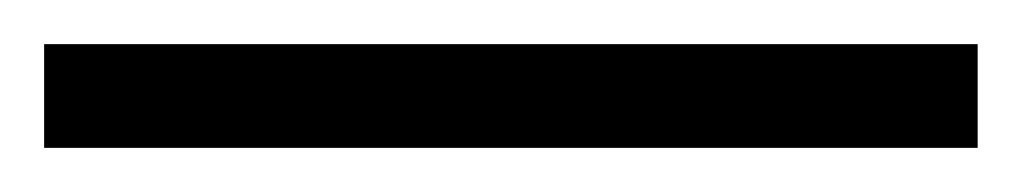

<svg xmlns="http://www.w3.org/2000/svg" viewBox="-24 -827 463 87"><path d="M419 -760V-807H-4V-760Z"/></svg>

Font: Noto Sans Bengali ExtraCondensed Light
Style: Regular
Weight: 300
Width: 2
Designer: Joana Ranito - Universal Thirst; Jelle Bosma - Monotype Design Team
Foundry: Universal Thirst ehf.
Version: Version 3.000